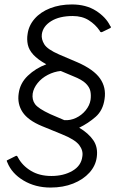

<svg xmlns="http://www.w3.org/2000/svg" viewBox="-20 -772 523 863"><path d="M336 -198Q378 -173 399.5 -141.5Q421 -110 415 -66Q410 -27 382 4Q354 35 309 53Q264 71 207 71Q139 71 86 39.5Q33 8 13 -42Q11 -46 10.5 -48Q10 -50 11 -51L49 -70Q53 -73 56 -71Q59 -69 61 -64Q80 -28 118.5 -4.5Q157 19 211 19Q266 19 305.5 -4Q345 -27 350 -68Q355 -95 336 -120Q317 -145 257 -169L169 -205Q106 -231 81.5 -268Q57 -305 64 -352Q70 -398 105 -431.5Q140 -465 188 -483Q149 -505 129.5 -526.5Q110 -548 105 -571.5Q100 -595 104 -619Q109 -657 135.5 -687.5Q162 -718 205.5 -735Q249 -752 303 -752Q367 -752 411.5 -723.5Q456 -695 475 -656Q478 -653 478.5 -650.5Q479 -648 476 -646L441 -629Q436 -626 432.5 -628Q429 -630 428 -634Q409 -662 379 -681Q349 -700 307 -700Q247 -700 210 -677Q173 -654 168 -618Q165 -596 179 -573Q193 -550 246 -527L328 -492Q401 -460 429.5 -419.5Q458 -379 450 -327Q443 -276 410 -247Q377 -218 336 -198ZM269 -232Q296 -230 321.5 -242Q347 -254 365 -276Q383 -298 387 -323Q390 -345 386 -363Q382 -381 365 -397.5Q348 -414 310 -429L253 -453Q223 -450 195 -435.5Q167 -421 149 -398.5Q131 -376 127 -352Q123 -324 137.5 -304Q152 -284 206 -259L269 -232Z"/></svg>

Font: Libre Franklin Thin Light
Style: Italic
Weight: 300
Italic angle: -8°
Version: Version 3.000